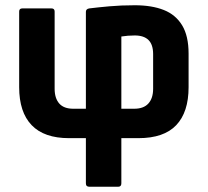

<svg xmlns="http://www.w3.org/2000/svg" viewBox="-20 -526 791 731"><path d="M320 185Q307 185 307 172V0H243Q148 0 100.5 -49.5Q53 -99 53 -194V-482Q53 -494 65 -494H176Q188 -494 188 -482V-188Q188 -152 205.5 -132Q223 -112 259 -112H307V-481Q307 -492 320 -494Q352 -498 396.5 -502Q441 -506 493 -506Q558 -506 603.5 -488Q649 -470 673.5 -429.5Q698 -389 698 -322V-194Q698 -99 651 -49.5Q604 0 507 0H442V172Q442 185 430 185ZM442 -112H491Q527 -112 545 -132Q563 -152 563 -188V-320Q563 -356 545.5 -373.5Q528 -391 493 -391Q479 -391 467 -390Q455 -389 442 -387Z"/></svg>

Font: Sofia Sans Semi Condensed ExtraBold
Style: Regular
Weight: 800
Designer: Botio Nikoltchev, Ani Petrova
Foundry: lettersoup
Version: Version 4.100